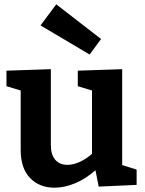

<svg xmlns="http://www.w3.org/2000/svg" viewBox="-20 -859 671 891"><path d="M547 -93 614 -72V-1L438 7L423 -69Q378 -29 328.5 -8.5Q279 12 233 12Q163 12 119.5 -33Q76 -78 76 -163V-439L10 -459V-531L216 -538V-186Q216 -141 236.5 -117.5Q257 -94 293 -94Q319 -94 348.5 -107Q378 -120 407 -145V-439L341 -459V-531L547 -538ZM168 -741 241 -839 449 -678 396 -606Z"/></svg>

Font: Bitter Pro
Style: Bold
Weight: 700
Designer: Sol Matas, and Bitter project Authors
Foundry: Sol Matas
Version: Version 1.010